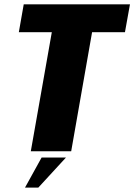

<svg xmlns="http://www.w3.org/2000/svg" viewBox="-20 -695 617 882"><path d="M121.5 0 218 -547H66.5L89 -675H577L554 -547H403L307 0ZM94.9 166.7 171.1 28.7H283L156.1 166.7Z"/></svg>

Font: Anybody ExtraBold
Style: Italic
Weight: 800
Italic angle: -10°
Designer: Tyler Finck
Foundry: Etcetera Type Company
Version: Version 1.010; ttfautohint (v1.8.3) -l 8 -r 50 -G 200 -x 14 